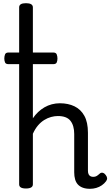

<svg xmlns="http://www.w3.org/2000/svg" viewBox="-20 -1166 691 1203"><path d="M544 17Q518 17 499 10Q480 3 468 -10Q456 -23 450.5 -42.5Q445 -62 445 -86V-326Q445 -379 421.5 -409Q398 -439 343 -439Q322 -439 300 -433Q278 -427 257 -414Q236 -401 218 -380Q200 -359 186 -328V-11Q186 2 175 8.5Q164 15 143 15Q121 15 110.5 8.5Q100 2 100 -11V-1120Q100 -1133 110.5 -1139.5Q121 -1146 143 -1146Q164 -1146 175 -1139.5Q186 -1133 186 -1120V-425Q201 -447 219 -464Q237 -481 258.5 -493.5Q280 -506 304.5 -512.5Q329 -519 355 -519Q407 -519 446.5 -500Q486 -481 508.5 -440.5Q531 -400 531 -334V-96Q531 -83 535 -74.5Q539 -66 546.5 -62Q554 -58 563 -58Q574 -58 581 -61Q588 -64 594.5 -69.5Q601 -75 607 -80Q615 -86 625 -83Q635 -80 642 -70Q650 -60 651 -50.5Q652 -41 645 -31Q634 -16 618 -5Q602 6 583 11.5Q564 17 544 17ZM34 -764Q16 -764 11.5 -775Q7 -786 7 -799Q7 -813 11.5 -825Q16 -837 34 -837H313Q331 -837 335.5 -825Q340 -813 340 -799Q340 -786 335.5 -775Q331 -764 313 -764Z"/></svg>

Font: Playwrite BR
Style: Regular
Weight: 400
Designer: Veronika Burian, José Scaglione
Foundry: TypeTogether
Version: Version 1.002